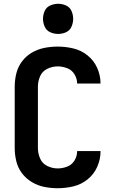

<svg xmlns="http://www.w3.org/2000/svg" viewBox="-20 -990 616 1018"><path d="M286 8Q328 8 369.5 -2Q411 -12 444.5 -39Q478 -66 495.5 -105.5Q513 -145 513 -187V-189H389V-188Q389 -162 375 -139Q361 -116 336 -106.5Q311 -97 286 -97Q257 -97 230.5 -110Q204 -123 192.5 -150Q181 -177 181 -205V-530Q181 -559 192.5 -585.5Q204 -612 230.5 -625Q257 -638 286 -638Q311 -638 336 -628.5Q361 -619 375 -596Q389 -573 389 -547H513V-548Q513 -590 495.5 -629.5Q478 -669 444.5 -696Q411 -723 369.5 -733Q328 -743 286 -743Q250 -743 215 -736Q180 -729 149 -711Q118 -693 96.5 -664Q75 -635 66.5 -600.5Q58 -566 58 -530V-205Q58 -170 66.5 -135Q75 -100 96.5 -71.5Q118 -43 149 -24.5Q180 -6 215 1Q250 8 286 8ZM288 -810Q310 -810 330 -819Q350 -828 359 -848.5Q368 -869 368 -890Q368 -912 359 -932Q350 -952 330 -961Q310 -970 288 -970Q267 -970 246.5 -961Q226 -952 217 -932Q208 -912 208 -890Q208 -869 217 -848.5Q226 -828 246.5 -819Q267 -810 288 -810Z"/></svg>

Font: Iosevka Sparkle
Style: Bold
Weight: 700
Designer: Belleve Invis
Foundry: Belleve Invis
Version: Version 4.5.0; ttfautohint (v1.8.3)